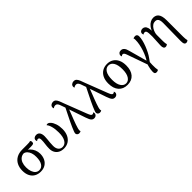

<svg xmlns="http://www.w3.org/2000/svg" viewBox="205 -1997 3491 3491"><g transform="rotate(-45 1950.0 -251.5)"><path d="M268 13Q201 13 150 -16Q99 -45 70.5 -101Q42 -157 42 -237Q42 -318 73.5 -380Q105 -442 165.5 -476.5Q226 -511 316 -511H433Q473 -511 493 -513Q513 -515 524 -520Q530 -515 535 -505Q540 -495 540 -482Q540 -453 523 -444.5Q506 -436 466 -436L346 -435L293 -444Q242 -444 205.5 -416.5Q169 -389 151 -342Q133 -295 133 -234Q133 -169 150.5 -122Q168 -75 198 -50Q228 -25 267 -25Q330 -25 365.5 -80Q401 -135 401 -235Q402 -293 386.5 -338Q371 -383 343.5 -411Q316 -439 277 -445L339 -452Q382 -443 416.5 -409.5Q451 -376 471.5 -327.5Q492 -279 492 -226Q492 -156 465.5 -102Q439 -48 389 -17.5Q339 13 268 13Z M866 14Q807 14 763 -9Q719 -32 695 -74.5Q671 -117 671 -174Q671 -232 679 -286Q687 -340 687 -389Q687 -417 679 -431.5Q671 -446 650 -446Q638 -446 629.5 -441Q621 -436 614 -429Q605 -442 605 -458Q605 -487 626.5 -504Q648 -521 679 -521Q727 -521 750 -486.5Q773 -452 773 -393Q773 -362 769 -324Q765 -286 761 -244.5Q757 -203 757 -162Q757 -96 787 -60Q817 -24 866 -24Q929 -24 966.5 -84.5Q1004 -145 1004 -259Q1004 -351 985.5 -417Q967 -483 940 -509Q948 -519 965 -519Q996 -519 1026 -485.5Q1056 -452 1076 -393Q1096 -334 1096 -257Q1096 -174 1067 -113Q1038 -52 986 -19Q934 14 866 14Z M1641 14Q1613 14 1595 -2Q1577 -18 1564.5 -45Q1552 -72 1540 -106L1398 -523Q1383 -573 1370 -602Q1357 -631 1342.5 -643.5Q1328 -656 1307 -656Q1288 -656 1272.5 -649Q1257 -642 1250 -635Q1248 -639 1245.5 -646.5Q1243 -654 1243 -661Q1243 -693 1267 -711.5Q1291 -730 1321 -730Q1356 -730 1376.5 -709.5Q1397 -689 1413 -650Q1429 -611 1449 -554L1606 -147Q1623 -103 1636 -81.5Q1649 -60 1670 -60Q1681 -60 1689.5 -66Q1698 -72 1702 -78Q1705 -74 1708.5 -66.5Q1712 -59 1712 -47Q1712 -34 1704.5 -20Q1697 -6 1681.5 4Q1666 14 1641 14ZM1258 14Q1239 14 1226 5.5Q1213 -3 1207 -14.5Q1201 -26 1201 -35Q1201 -50 1213 -82Q1225 -114 1244 -157.5Q1263 -201 1286.5 -249.5Q1310 -298 1334 -346Q1358 -394 1378.5 -435.5Q1399 -477 1413 -505L1450 -475Q1441 -447 1426.5 -408Q1412 -369 1394 -323.5Q1376 -278 1358.5 -232.5Q1341 -187 1326.5 -145.5Q1312 -104 1303.5 -73Q1295 -42 1295 -26Q1295 -19 1296 -11.5Q1297 -4 1300 1Q1294 6 1282.5 10Q1271 14 1258 14Z M2173 14Q2145 14 2127 -2Q2109 -18 2096.5 -45Q2084 -72 2072 -106L1930 -523Q1915 -573 1902 -602Q1889 -631 1874.5 -643.5Q1860 -656 1839 -656Q1820 -656 1804.5 -649Q1789 -642 1782 -635Q1780 -639 1777.5 -646.5Q1775 -654 1775 -661Q1775 -693 1799 -711.5Q1823 -730 1853 -730Q1888 -730 1908.5 -709.5Q1929 -689 1945 -650Q1961 -611 1981 -554L2138 -147Q2155 -103 2168 -81.5Q2181 -60 2202 -60Q2213 -60 2221.5 -66Q2230 -72 2234 -78Q2237 -74 2240.5 -66.5Q2244 -59 2244 -47Q2244 -34 2236.5 -20Q2229 -6 2213.5 4Q2198 14 2173 14ZM1790 14Q1771 14 1758 5.5Q1745 -3 1739 -14.5Q1733 -26 1733 -35Q1733 -50 1745 -82Q1757 -114 1776 -157.5Q1795 -201 1818.5 -249.5Q1842 -298 1866 -346Q1890 -394 1910.5 -435.5Q1931 -477 1945 -505L1982 -475Q1973 -447 1958.5 -408Q1944 -369 1926 -323.5Q1908 -278 1890.5 -232.5Q1873 -187 1858.5 -145.5Q1844 -104 1835.5 -73Q1827 -42 1827 -26Q1827 -19 1828 -11.5Q1829 -4 1832 1Q1826 6 1814.5 10Q1803 14 1790 14Z M2501 13Q2391 13 2329.5 -57.5Q2268 -128 2268 -254Q2268 -339 2297.5 -399Q2327 -459 2380 -491Q2433 -523 2504 -523Q2573 -523 2624.5 -491Q2676 -459 2704.5 -399Q2733 -339 2733 -254Q2733 -128 2672 -57.5Q2611 13 2501 13ZM2501 -25Q2560 -25 2598 -84Q2636 -143 2636 -254Q2636 -366 2599.5 -425.5Q2563 -485 2501 -485Q2439 -485 2402 -425.5Q2365 -366 2365 -254Q2365 -143 2403.5 -84Q2442 -25 2501 -25Z M3061 29 3025 24 2879 -389Q2868 -420 2856 -433Q2844 -446 2828 -446Q2817 -446 2808.5 -440.5Q2800 -435 2794 -428Q2790 -433 2787 -440.5Q2784 -448 2784 -459Q2784 -481 2803 -500.5Q2822 -520 2856 -520Q2894 -520 2919.5 -491.5Q2945 -463 2960 -399L3063 -25L3040 -35Q3068 -72 3093 -124Q3118 -176 3137.5 -235Q3157 -294 3168.5 -353.5Q3180 -413 3180 -465Q3180 -481 3178.5 -492Q3177 -503 3173 -509Q3182 -513 3194.5 -516.5Q3207 -520 3221 -520Q3247 -520 3260 -504.5Q3273 -489 3273 -465Q3273 -421 3260 -366.5Q3247 -312 3225 -255.5Q3203 -199 3176.5 -147Q3150 -95 3121 -56ZM3040 224Q3012 224 3001 211.5Q2990 199 2990 167Q2990 139 2995.5 103Q3001 67 3011 33.5Q3021 0 3033 -23L3079 -16Q3075 29 3074.5 72.5Q3074 116 3076 151.5Q3078 187 3083 206Q3077 214 3064.5 219Q3052 224 3040 224Z M3796 227Q3775 227 3764 214Q3753 201 3749.5 180Q3746 159 3746 133L3753 -326Q3753 -369 3745 -396.5Q3737 -424 3719 -438.5Q3701 -453 3671 -453Q3634 -453 3605.5 -432.5Q3577 -412 3557.5 -381Q3538 -350 3527.5 -316Q3517 -282 3517 -254V-95Q3517 -63 3520 -42.5Q3523 -22 3528 -6Q3519 1 3507 7.5Q3495 14 3478 14Q3452 14 3439.5 -8.5Q3427 -31 3429 -71L3440 -289Q3440 -341 3437.5 -376Q3435 -411 3425 -428.5Q3415 -446 3391 -446Q3378 -446 3369 -441.5Q3360 -437 3354 -430Q3349 -436 3346 -445.5Q3343 -455 3343 -464Q3343 -489 3363 -505Q3383 -521 3412 -521Q3441 -521 3463.5 -504Q3486 -487 3498 -446Q3510 -405 3507 -330L3492 -335Q3514 -402 3546 -443Q3578 -484 3615.5 -503.5Q3653 -523 3692 -523Q3718 -523 3743.5 -514.5Q3769 -506 3789 -484Q3809 -462 3821 -421Q3833 -380 3833 -316V64Q3833 88 3833.5 115.5Q3834 143 3836.5 167.5Q3839 192 3844 207Q3839 213 3825.5 220Q3812 227 3796 227Z"/></g></svg>

Font: Arima Thin Medium
Style: Regular
Weight: 500
Version: Version 1.100